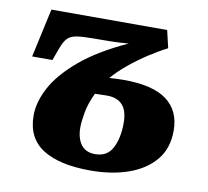

<svg xmlns="http://www.w3.org/2000/svg" viewBox="-66 -608 747 691"><g transform="rotate(10 307.5 -263.0)"><path d="M306 10Q192 10 131.5 -29Q71 -68 71 -150Q71 -199 99.5 -252.5Q128 -306 192 -360.5Q256 -415 363 -464Q329 -461 296.5 -460.5Q264 -460 236 -460Q196 -460 174 -456.5Q152 -453 140.5 -441Q129 -429 120 -404L103 -358H29L68 -536H491L506 -472Q476 -457 440.5 -434Q405 -411 372 -384Q339 -357 316 -330Q334 -331 346.5 -331.5Q359 -332 369 -332Q475 -332 526 -294Q577 -256 577 -183Q577 -118 541.5 -75.5Q506 -33 445 -11.5Q384 10 306 10ZM313 -51Q357 -51 376 -87.5Q395 -124 395 -179Q395 -224 375.5 -245Q356 -266 319 -266Q296 -266 275 -265Q256 -226 250 -191.5Q244 -157 244 -137Q244 -98 261 -74.5Q278 -51 313 -51Z"/></g></svg>

Font: Noto Serif ExtraBold
Style: Italic
Weight: 800
Italic angle: -12°
Designer: Monotype Design Team
Foundry: Monotype Imaging Inc.
Version: Version 2.013